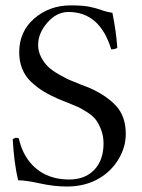

<svg xmlns="http://www.w3.org/2000/svg" viewBox="-20 -678 525 708"><path d="M394.5 -630.9Q402.3 -590.8 406 -564.2Q409.7 -537.6 412.6 -502Q405.3 -496.1 390.1 -496.1Q348.1 -634.3 231.9 -633.8Q189 -633.8 154.8 -594.7Q120.6 -555.7 120.6 -512.2Q120.6 -488.8 131.6 -467.5Q142.6 -446.3 157 -432.4Q171.4 -418.5 196 -404.3Q220.7 -390.1 236.1 -383.3Q251.5 -376.5 276.9 -366.7Q302.2 -356.9 307.1 -355Q370.6 -327.6 407.2 -288.6Q443.8 -249.5 443.8 -184.1Q443.8 -136.7 418.5 -93.3Q393.1 -49.8 350.1 -22.9Q297.4 9.8 226.6 9.8Q179.2 9.8 127.2 -1.7Q75.2 -13.2 46.9 -13.2Q31.7 -76.2 26.9 -165Q35.6 -169.4 37.4 -169.9Q39.1 -170.4 49.3 -168Q60.1 -119.1 86.4 -84.7Q112.8 -50.3 150.4 -33.2Q188 -16.1 234.9 -16.1Q293.9 -16.1 327.9 -52Q361.8 -87.9 361.8 -148.9Q361.8 -176.3 353 -199.2Q344.2 -222.2 333.5 -236.3Q322.8 -250.5 301.5 -264.2Q280.3 -277.8 267.3 -283.7Q254.4 -289.6 228.8 -299.6Q203.1 -309.6 195.3 -313Q163.1 -327.1 139.6 -341.6Q116.2 -356 94.7 -376.2Q73.2 -396.5 62 -424.1Q50.8 -451.7 50.8 -484.9Q50.8 -562 106.7 -610.1Q162.6 -658.2 241.2 -658.2Q284.2 -658.2 308.8 -653.3Q333.5 -648.4 353.5 -641.1Q373.5 -633.8 394.5 -630.9Z"/></svg>

Font: Linux Libertine Display
Style: Regular
Weight: 400
Designer: Philipp H. Poll
Foundry: Philipp H. Poll
Version: Version 5.0.9